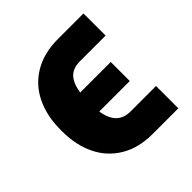

<svg xmlns="http://www.w3.org/2000/svg" viewBox="-150 -646 773 773"><g transform="rotate(-45 236.5 -260.0)"><path d="M435.5 -117.2V9.8H290Q209.5 9.8 153.1 -24.2Q96.7 -58.1 67.9 -117.7Q39.1 -177.2 39.1 -253.9V-266.6Q39.1 -342.8 67.9 -402.6Q96.7 -462.4 153.3 -496.3Q210 -530.3 290 -530.3H435.5V-404.3H290Q249 -404.3 228.3 -381.6Q207.5 -358.9 201.2 -314.5H375V-206.1H201.2Q214.8 -117.2 290 -117.2Z"/></g></svg>

Font: Pretendard GOV ExtraBold
Style: Regular
Weight: 800
Designer: Base glyphs from Inter by Rasmus Andersson; Hangeul glyphs from Noto Sans CJK(Source Han Sans) by Jang Soo-young and Kan
Foundry: Kil Hyung-jin
Version: Version 1.309